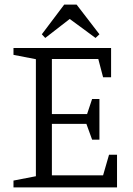

<svg xmlns="http://www.w3.org/2000/svg" viewBox="-20 -820 582 840"><path d="M39 0V-30L137 -49V-561L39 -580V-610H466V-482H431L410 -562H207V-321H361L383 -387H415V-209H383L358 -278H207V-53H431L457 -143H492V0ZM178 -654 163 -670 261 -800H315L415 -670L398 -654L285 -737Z"/></svg>

Font: Manuale Light
Style: Regular
Weight: 300
Designer: Eduardo Tunni / Pablo Cosgaya
Foundry: Eduardo Tunni / Pablo Cosgaya
Version: Version 1.002